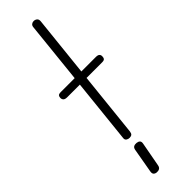

<svg xmlns="http://www.w3.org/2000/svg" viewBox="-422 -997 1281 1281"><g transform="rotate(-45 218.0 -356.5)"><path d="M179.5 0Q166.5 0 156.5 -7.2Q146.5 -14.5 148 -29L196 -486H77.5Q57 -486 49 -494Q41 -502 41 -514.5Q41 -527 46.8 -534Q52.5 -541 72.5 -541H202L247.5 -978Q249 -991 257.8 -997.5Q266.5 -1004 277.5 -1004Q292 -1004 302 -995.2Q312 -986.5 310 -968L265 -541H401.5Q420 -541 427.8 -534Q435.5 -527 435.5 -514.5Q435.5 -500.5 429.5 -493.2Q423.5 -486 407 -486H259L211 -28.5Q209 -12.5 201.2 -6.2Q193.5 0 179.5 0ZM144.5 291Q130 289.5 122.8 281Q115.5 272.5 119 254L149 83.5Q152 66.5 162.2 60.8Q172.5 55 188 56.5Q203 58 211 65.8Q219 73.5 216 90.5L184 263Q181 280 170 286.2Q159 292.5 144.5 291Z"/></g></svg>

Font: Edu NSW ACT Cursive
Style: Regular
Weight: 400
Designer: Tina and Corey Anderson, Eben Sorkin, Mirko Velimirovic
Foundry: Sorkin Type Co.
Version: Version 2.000